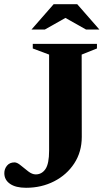

<svg xmlns="http://www.w3.org/2000/svg" viewBox="-20 -878 499 911"><path d="M368 -228.5Q368 -157.5 332.5 -103Q297 -48.5 237 -17.8Q177 13 103.5 13Q54.5 13 27.5 -5.8Q0.5 -24.5 0.5 -56.5Q0.5 -76.5 13.2 -92Q26 -107.5 49 -107.5Q61.5 -107.5 78.5 -93.2Q95.5 -79 114 -64.8Q132.5 -50.5 149.5 -50.5Q178.5 -50.5 195.8 -76Q213 -101.5 213 -163V-619L135.5 -648V-670H440V-648L367.5 -619ZM388 -738 290.5 -793 193 -738H129.5L234.5 -858H346.5L451.5 -738Z"/></svg>

Font: Newsreader Text
Style: Bold
Weight: 700
Designer: Hugues Gentile
Foundry: Production Type
Version: Version 1.001